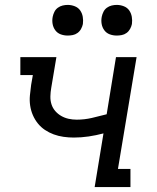

<svg xmlns="http://www.w3.org/2000/svg" viewBox="-20 -763 640 783"><path d="M366 0 402 -219Q372 -211 341.5 -206.5Q311 -202 281 -202Q260 -202 239 -205Q218 -208 199 -215Q180 -222 163.5 -233Q147 -244 134.5 -259.5Q122 -275 114 -293.5Q106 -312 103 -332.5Q100 -353 102 -374Q104 -395 107 -417L114 -457H63V-530H210L189 -405Q186 -388 185.5 -370.5Q185 -353 190 -337.5Q195 -322 205.5 -310Q216 -298 230 -290Q244 -282 260 -278.5Q276 -275 293 -275Q324 -275 354.5 -282Q385 -289 415 -297L453 -530H537L461 -74H512V0ZM456 -618Q441 -618 427.5 -623Q414 -628 405.5 -639.5Q397 -651 394.5 -665.5Q392 -680 395 -695Q397 -705 402 -715Q407 -725 416 -731.5Q425 -738 435.5 -740.5Q446 -743 456 -743Q471 -743 485 -737.5Q499 -732 507 -720.5Q515 -709 517.5 -694.5Q520 -680 518 -665Q516 -655 510.5 -645Q505 -635 496 -628.5Q487 -622 476.5 -620Q466 -618 456 -618ZM256 -618Q241 -618 227.5 -623Q214 -628 205.5 -639.5Q197 -651 194.5 -665.5Q192 -680 195 -695Q197 -705 202 -715Q207 -725 216 -731.5Q225 -738 235.5 -740.5Q246 -743 256 -743Q271 -743 285 -737.5Q299 -732 307 -720.5Q315 -709 317.5 -694.5Q320 -680 318 -665Q316 -655 310.5 -645Q305 -635 296 -628.5Q287 -622 276.5 -620Q266 -618 256 -618Z"/></svg>

Font: Iosevka Curly Slab Extended
Style: Italic
Weight: 400
Width: 7
Italic angle: -9°
Monospace: yes
Designer: Belleve Invis
Foundry: Belleve Invis
Version: Version 11.1.0; ttfautohint (v1.8.3)